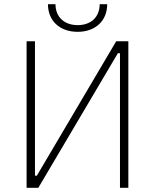

<svg xmlns="http://www.w3.org/2000/svg" viewBox="-20 -897 740 917"><path d="M209 -877C209 -798 265 -745 351 -745C436 -745 492 -798 492 -877H456C456 -816 415 -777 351 -777C287 -777 245 -816 245 -877ZM107 0H163L543 -643H553V0H593V-700H535L156 -58H147V-700H107Z"/></svg>

Font: Fixel Text ExtraLight
Style: Regular
Weight: 200
Width: 4
Designer: AlfaBravo + MacPaw
Foundry: Kyrylo Tkachov, Marchela Mozhyna, Serhii Makarenko, Maria Weinstein, Zakhar Kryvoshyya
Version: Version 1.211